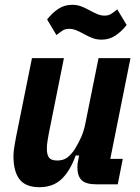

<svg xmlns="http://www.w3.org/2000/svg" viewBox="-20 -767 581 799"><path d="M246 -525 183 -211Q180 -195 177.5 -179Q175 -163 175 -148Q175 -122 184.5 -110.5Q194 -99 218 -99Q243 -99 259.5 -111Q276 -123 291 -146Q305 -168 317 -194.5Q329 -221 335 -252L390 -525H523L439 -106H491L470 0H380Q338 0 320 -17Q302 -34 302 -72Q302 -79 303 -87Q304 -95 306 -103L309 -120H295Q272 -56 236.5 -22Q201 12 144 12Q87 12 61.5 -20.5Q36 -53 36 -118Q36 -135 40 -159Q44 -183 47 -198L113 -525ZM403 -602Q383 -602 366.5 -608Q350 -614 332 -624Q314 -634 298.5 -640.5Q283 -647 268 -647Q252 -647 241.5 -640.5Q231 -634 215 -621L176 -686Q197 -713 222.5 -730Q248 -747 280 -747Q300 -747 316.5 -741Q333 -735 351 -725Q369 -715 384.5 -708.5Q400 -702 415 -702Q431 -702 441.5 -708.5Q452 -715 468 -728L507 -663Q486 -636 460.5 -619Q435 -602 403 -602Z"/></svg>

Font: IBM Plex Sans Cond
Style: Bold Italic
Weight: 700
Width: 3
Italic angle: -11°
Designer: Mike Abbink, Paul van der Laan, Pieter van Rosmalen
Foundry: Bold Monday
Version: Version 1.3